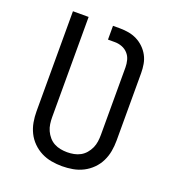

<svg xmlns="http://www.w3.org/2000/svg" viewBox="-135 -841 869 955"><g transform="rotate(20 300.0 -363.5)"><path d="M300 8Q272 8 243.5 3Q215 -2 189.5 -15Q164 -28 143.5 -48.5Q123 -69 110.5 -94.5Q98 -120 93 -148Q88 -176 88 -205V-735H171V-205Q171 -187 173.5 -169Q176 -151 183.5 -134.5Q191 -118 203 -104Q215 -90 230.5 -81.5Q246 -73 264 -69.5Q282 -66 300 -66Q318 -66 336 -69.5Q354 -73 369.5 -81.5Q385 -90 397 -104Q409 -118 416.5 -134.5Q424 -151 426.5 -169Q429 -187 429 -205V-562Q429 -581 424 -600Q419 -619 406 -633.5Q393 -648 374.5 -655Q356 -662 337 -662H300V-735H337Q360 -735 383 -731Q406 -727 427 -716.5Q448 -706 465 -689.5Q482 -673 493 -652.5Q504 -632 508 -608.5Q512 -585 512 -562V-205Q512 -176 507 -148Q502 -120 489.5 -94.5Q477 -69 456.5 -48.5Q436 -28 410.5 -15Q385 -2 356.5 3Q328 8 300 8Z"/></g></svg>

Font: Iosevka SS04 Extended
Style: Regular
Weight: 400
Width: 7
Monospace: yes
Designer: Belleve Invis
Foundry: Belleve Invis
Version: Version 19.0.0; ttfautohint (v1.8.4)